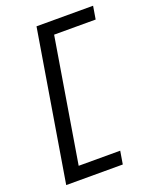

<svg xmlns="http://www.w3.org/2000/svg" viewBox="-173 -922 945 1164"><g transform="rotate(-20 300.0 -340.0)"><path d="M48 143 208 -823H573L559 -739H291L159 59H427L413 143Z"/></g></svg>

Font: Iosevka SS04 Md Ex Obl
Style: Regular
Weight: 500
Width: 7
Italic angle: -9°
Monospace: yes
Designer: Belleve Invis
Foundry: Belleve Invis
Version: Version 19.0.0; ttfautohint (v1.8.4)